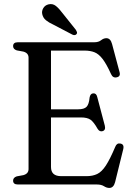

<svg xmlns="http://www.w3.org/2000/svg" viewBox="-20 -908 656 945"><path d="M44.5 -681Q44.5 -700 68 -700H444Q465 -700 477.5 -710Q490 -720 503.5 -720Q524 -720 531.5 -691.5L568.5 -553Q574.5 -531.5 554.5 -527.5Q535.5 -523 526.5 -543.5Q504 -593 485 -617.8Q466 -642.5 445 -650.8Q424 -659 396 -659H231V-370H364.5Q394 -370 406 -382.2Q418 -394.5 421 -428Q424.5 -447.5 438.5 -448.5Q454 -450 458.5 -431L496 -289Q501 -267.5 485 -262.5Q470 -258 460 -274.5Q441.5 -307.5 425.5 -318.8Q409.5 -330 378 -330H231V-86Q231 -41 281 -41H406Q436 -41 458.2 -51.5Q480.5 -62 501 -93.2Q521.5 -124.5 547.5 -186Q555 -205 572.5 -201.5Q592.5 -198 586.5 -173.5L546.5 -11.5Q539 17 518 17Q505 17 491.8 8.5Q478.5 0 456.5 0H68Q44.5 0 44.5 -19Q44.5 -34 62.5 -40L95 -46Q120.5 -53 120.5 -76V-624Q120.5 -647 95 -654L62.5 -660Q44.5 -666 44.5 -681ZM288 -843 353.5 -761Q357 -755.5 358.8 -750.2Q360.5 -745 357 -740.5Q349.5 -731.5 336.5 -737.5L242 -787Q220 -797 206 -808.5Q192 -820 188 -838Q184.5 -853 192.8 -867.5Q201 -882 218.5 -886.5Q239 -891.5 255 -878.8Q271 -866 288 -843Z"/></svg>

Font: Fraunces 72pt S050
Style: Regular
Weight: 400
Version: Version 1.000; ttfautohint (v1.8.3)